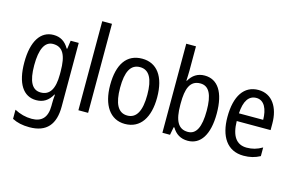

<svg xmlns="http://www.w3.org/2000/svg" viewBox="-117 -1052 2428 1583"><g transform="rotate(15 1097.5 -260.0)"><path d="M222 -547C112 -547 46 -448 46 -266C46 -87 110 10 220 10C280 10 323 -17 355 -74H359C356 -48 355 -15 355 5V22C355 123 309 168 224 168C173 168 124 155 77 130V208C119 230 166 240 224 240C372 240 438 157 438 7V-537H369L359 -466H354C322 -522 279 -547 222 -547ZM237 -474C319 -474 355 -412 355 -269V-245C355 -121 317 -61 240 -61C167 -61 131 -126 131 -265C131 -401 166 -474 237 -474Z M662 0V-760H579V0Z M1179 -269C1179 -450 1103 -547 979 -547C846 -547 778 -446 778 -269C778 -98 851 10 977 10C1110 10 1179 -99 1179 -269ZM863 -269C863 -404 898 -475 979 -475C1058 -475 1095 -404 1095 -269C1095 -134 1058 -62 979 -62C899 -62 863 -135 863 -269Z M1379 -553V-760H1296V0H1361L1374 -68H1380C1410 -17 1453 10 1514 10C1623 10 1688 -88 1688 -269C1688 -451 1623 -546 1512 -546C1452 -546 1409 -517 1380 -466H1376C1377 -493 1379 -524 1379 -553ZM1494 -474C1569 -474 1602 -405 1602 -270C1602 -129 1567 -61 1496 -61C1413 -61 1379 -127 1379 -260V-275C1379 -395 1404 -474 1494 -474Z M1971 -546C1849 -546 1780 -445 1780 -265C1780 -102 1848 10 1990 10C2044 10 2087 -1 2130 -24V-98C2086 -72 2045 -61 1998 -61C1910 -61 1865 -125 1863 -252H2152V-308C2152 -444 2089 -546 1971 -546ZM1971 -478C2040 -478 2070 -407 2071 -318H1864C1870 -425 1907 -478 1971 -478Z"/></g></svg>

Font: Noto Sans Ethiopic Condensed
Style: Regular
Weight: 400
Width: 3
Designer: Monotype Design Team
Foundry: Monotype Imaging Inc.
Version: Version 2.102